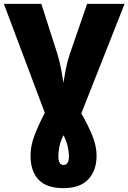

<svg xmlns="http://www.w3.org/2000/svg" viewBox="-20 -734 665 994"><path d="M480 72Q480 21 457 -34.5Q434 -90 401 -147L625 -714H431L341 -453Q329 -418 321.5 -380Q314 -342 308 -305Q304 -336 296 -378Q288 -420 277 -455L194 -714H0L212 -150Q181 -91 159.5 -35.5Q138 20 138 72Q138 152 179.5 196Q221 240 308 240Q395 240 437.5 194Q480 148 480 72ZM282 74Q282 51 288 22.5Q294 -6 309 -34Q324 -4 330.5 24.5Q337 53 337 75Q337 120 309 120Q282 120 282 74Z"/></svg>

Font: Noto Sans UI SemiCondensed Black
Style: Regular
Weight: 900
Width: 4
Designer: Monotype Design Team
Foundry: Monotype Imaging Inc.
Version: 1.001